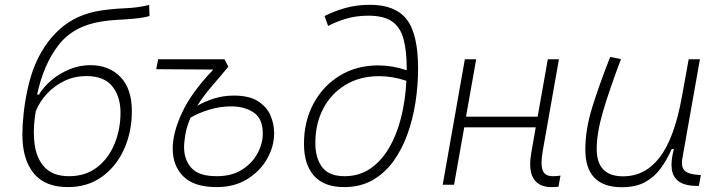

<svg xmlns="http://www.w3.org/2000/svg" viewBox="-20 -762 2970 792"><path d="M259.8 9.8Q165.5 9.8 118.9 -47.4Q72.3 -104.5 72.3 -207.5Q72.3 -245.6 77.4 -293.5Q82.5 -341.3 93 -390.4Q103.5 -439.5 119.1 -481Q156.7 -578.6 225.8 -641.1Q294.9 -703.6 397.5 -718.8Q442.9 -725.6 496.6 -728Q549.8 -730 595.2 -741.7L596.7 -695.8Q570.8 -688.5 535.9 -685.3Q501 -682.1 464.8 -680.2Q428.7 -678.2 398.9 -673.3Q282.7 -655.3 221.2 -575.7Q159.7 -496.1 133.3 -372.6L140.1 -371.1Q160.2 -404.3 193.1 -431.9Q226.1 -459.5 267.3 -476.3Q308.6 -493.2 352.5 -493.2Q429.7 -493.2 476.8 -444.6Q523.9 -396 523.9 -303.7Q523.9 -218.8 492.2 -147.5Q460.4 -76.2 401.1 -33.2Q341.8 9.8 259.8 9.8ZM264.6 -35.2Q333 -35.2 380.4 -71.8Q427.7 -108.4 452.4 -168.5Q477.1 -228.5 477.1 -297.9Q477.1 -363.3 443.4 -405.8Q409.7 -448.2 335.4 -448.2Q288.1 -448.2 246.8 -428.7Q205.6 -409.2 174.8 -376.5Q144 -343.8 127.9 -304.2Q119.6 -257.8 119.6 -216.3Q119.6 -191.4 122.6 -168.5Q130.4 -107.4 164.8 -71.3Q199.2 -35.2 264.6 -35.2Z M874 9.8Q781.2 9.8 736.8 -33.9Q692.4 -77.6 692.4 -149.4Q692.4 -214.4 731 -297.4Q769.5 -380.4 859.9 -475.1L624.5 -476.6L632.3 -517.6H905.8L921.9 -487.3Q893.6 -452.1 857.4 -410.6Q820.8 -368.7 793.5 -325.7Q826.7 -344.2 864 -356Q901.4 -367.7 945.3 -367.7Q1007.3 -367.7 1043.5 -345Q1079.6 -322.3 1095.2 -286.9Q1110.8 -251.5 1110.8 -212.4Q1110.8 -158.2 1082 -107.2Q1053.2 -56.2 1000 -23.2Q946.8 9.8 874 9.8ZM766.1 -276.9Q751 -242.2 745.1 -209.7Q739.3 -177.2 739.3 -154.8Q739.3 -103.5 769.5 -69.3Q799.8 -35.2 874 -35.2Q936 -35.2 978.3 -62Q1020.5 -88.9 1042.2 -129.4Q1064 -169.9 1064 -210.9Q1064 -273.4 1025.9 -298.3Q987.8 -323.2 934.1 -323.2Q888.2 -323.2 843.8 -309.8Q799.3 -296.4 766.1 -276.9Z M1399.4 9.8Q1317.4 9.8 1275.6 -36.6Q1233.9 -83 1233.9 -168.9Q1233.9 -261.7 1273.2 -334.7Q1312.5 -407.7 1381.6 -450Q1450.7 -492.2 1540 -492.2Q1598.1 -492.2 1657.7 -472.2Q1657.7 -475.1 1657.7 -478Q1657.7 -550.8 1645 -599.6Q1632.3 -648.4 1598.1 -672.9Q1564 -697.3 1499 -697.3Q1450.7 -697.3 1409.2 -685.3Q1367.7 -673.3 1333.5 -654.8L1318.8 -695.8Q1356.4 -715.3 1403.6 -728.8Q1450.7 -742.2 1506.3 -742.2Q1610.8 -742.2 1657.7 -681.9Q1704.6 -621.6 1704.6 -478.5Q1704.6 -410.6 1694.1 -341.6Q1683.6 -272.5 1661.1 -209.5Q1638.7 -146.5 1602.8 -96.9Q1566.9 -47.4 1516.6 -18.8Q1466.3 9.8 1399.4 9.8ZM1656.2 -428.7Q1599.6 -447.8 1543.5 -447.8Q1464.8 -447.8 1405.5 -412.1Q1346.2 -376.5 1313.5 -314.2Q1280.8 -252 1280.8 -171.9Q1280.8 -109.4 1309.1 -72.3Q1337.4 -35.2 1401.9 -35.2Q1460.4 -35.2 1505.9 -65.4Q1551.3 -95.7 1583.5 -149.7Q1615.7 -203.6 1634 -275.1Q1652.3 -346.7 1656.2 -428.7Z M1806.2 0 1897.5 -517.6H1944.3L1902.3 -280.8H2197.8L2239.7 -517.6H2285.6L2219.2 -141.6Q2213.9 -112.3 2213.9 -91.3Q2213.9 -72.8 2218.3 -60.5Q2226.6 -35.2 2260.7 -35.2Q2274.9 -35.2 2292 -37.6L2283.7 8.3Q2270 9.8 2254.4 9.8Q2202.1 9.8 2180.7 -25.9Q2167 -47.4 2167 -84.5Q2167 -107.9 2172.4 -136.7L2189.9 -236.8H1895L1853 0Z M2545.4 10.3Q2394.5 10.3 2394.5 -145Q2394.5 -227.1 2422.4 -317.6Q2450.2 -408.2 2497.1 -527.3L2541.5 -518.1Q2492.7 -388.7 2467 -300.8Q2441.4 -212.9 2441.4 -147.5Q2441.4 -34.7 2550.3 -34.7Q2641.1 -34.7 2701.2 -112.8Q2761.2 -190.9 2792 -358.4L2820.8 -517.6H2867.2L2794.4 -106.9Q2793 -97.7 2793 -89.8Q2793 -69.3 2804.2 -58.1Q2819.3 -43 2862.3 -40.5L2871.1 -40L2862.8 4.9H2857.4Q2804.7 4.9 2779.5 -13.9Q2754.4 -32.7 2751 -66.9Q2750 -74.2 2750 -82Q2750 -110.8 2759.8 -147H2750.5Q2731.4 -103 2705.3 -67.4Q2679.2 -31.7 2640.6 -10.7Q2602.1 10.3 2545.4 10.3Z"/></svg>

Font: CaskaydiaCove NFP ExtraLight
Style: Italic
Weight: 200
Italic angle: -10°
Designer: Aaron Bell
Foundry: Saja Typeworks
Version: Version 2111.001; VTT 6.35;Nerd Fonts 3.1.1